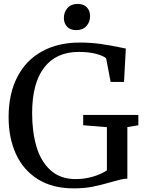

<svg xmlns="http://www.w3.org/2000/svg" viewBox="-20 -974 755 1004"><path d="M25 -361Q25 -483.5 70.5 -571.5Q116 -659.5 200 -705.5Q284 -751.5 396.5 -751.5Q456 -751.5 507.8 -744Q559.5 -736.5 616.5 -724.5Q630 -721.5 638 -720L628.5 -545.5H558.5L535 -669Q522 -681.5 484.2 -692Q446.5 -702.5 391.5 -702.5Q274 -702.5 211 -620.8Q148 -539 148 -382Q148 -286 170.2 -208.8Q192.5 -131.5 243.5 -84.5Q294.5 -37.5 375.5 -37.5Q421.5 -37.5 464.8 -50Q508 -62.5 539 -83V-309L415 -319V-373H703.5V-319L646 -309.5V-40Q629.5 -39.5 611.5 -35.2Q593.5 -31 561.5 -22Q509 -6.5 464.8 2.2Q420.5 11 365 11Q254 11 177.5 -37.2Q101 -85.5 63 -169.5Q25 -253.5 25 -361ZM378 -816.5Q348 -816.5 331 -834.2Q314 -852 314 -880Q314 -911 333 -932.2Q352 -953.5 386 -953.5H387Q417 -953.5 434 -935.8Q451 -918 451 -890Q451 -859 432 -837.8Q413 -816.5 379 -816.5Z"/></svg>

Font: Merriweather 12pt
Style: Regular
Weight: 400
Designer: Eben Sorkin
Foundry: Eben Sorkin
Version: Version 2.100